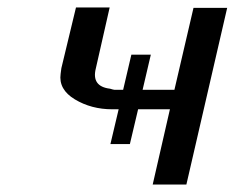

<svg xmlns="http://www.w3.org/2000/svg" viewBox="-20 -492 627 513"><path d="M144 -310 183 -472H273L236 -309Q224 -261 274 -255Q277 -254 281 -253Q285 -252 286 -252H291H309L331 -346H383L361 -252H446L497 -471H587L478 1H388L434 -200H349L327 -107H275L297 -200H280Q224 -200 180 -226.5Q136 -253 142 -295Q142 -298 144 -310Z"/></svg>

Font: Coval
Style: Italic
Weight: 400
Foundry: Context Ltd
Version: Version 001.000